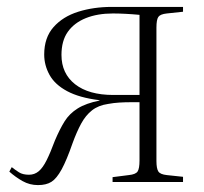

<svg xmlns="http://www.w3.org/2000/svg" viewBox="-20 -527 591 556"><path d="M90 9Q66 9 45.5 -2.5Q25 -14 7 -30L14 -43Q24 -35 35 -28Q46 -21 64 -21Q80 -21 92 -31Q104 -41 115 -63Q126 -85 139 -120Q153 -153 167 -175.5Q181 -198 205 -213Q229 -228 269 -236L267 -237Q210 -244 174.5 -263Q139 -282 123.5 -310Q108 -338 108 -369Q108 -418 135 -448.5Q162 -479 206.5 -493Q251 -507 304 -507H510V-493L463 -488Q444 -486 438.5 -478Q433 -470 433 -447V-61Q433 -39 438.5 -30.5Q444 -22 463 -20L510 -15V0H306V-14L353 -20Q373 -22 378.5 -30.5Q384 -39 384 -62V-231Q373 -231 357.5 -231Q342 -231 325.5 -230Q309 -229 293 -226Q265 -222 246.5 -207.5Q228 -193 215 -169Q202 -145 190 -112Q173 -63 158.5 -36.5Q144 -10 129 -0.5Q114 9 90 9ZM308 -252H384V-484Q363 -486 343 -487Q323 -488 307 -488Q262 -488 228.5 -474.5Q195 -461 176.5 -435Q158 -409 158 -368Q158 -314 197.5 -283Q237 -252 308 -252Z"/></svg>

Font: Literata 60pt ExtraLight
Style: Regular
Weight: 250
Designer: Latin by Veronika Burian and Jose Scaglione. Greek by Irene Vlachou. Cyrillic by Vera Evstafieva.
Foundry: TypeTogether
Version: Version 3.103;gftools[0.9.29]